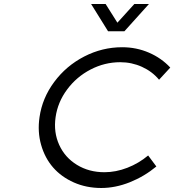

<svg xmlns="http://www.w3.org/2000/svg" viewBox="-20 -939 874 963"><path d="M178.2 -351.1Q191.9 -447.3 252 -528.1Q312 -608.9 402.3 -655.5Q492.7 -702.1 592.8 -702.1Q664.1 -702.1 726.8 -675Q789.6 -647.9 834 -600.1L777.8 -539.1Q743.2 -580.6 691.9 -603.8Q640.6 -627 583 -627Q504.9 -627 434.3 -590.3Q363.8 -553.7 316.7 -490.2Q269.5 -426.8 258.8 -351.1Q248 -275.9 276.9 -212.4Q305.7 -148.9 366 -112.1Q426.3 -75.2 503.9 -75.2Q561 -75.2 618.4 -97.4Q675.8 -119.6 723.1 -159.2L764.2 -104Q704.1 -54.2 631.6 -25.1Q559.1 3.9 487.8 3.9Q413.1 3.9 350.3 -23.9Q287.6 -51.8 246.3 -99.1Q205.1 -146.5 186.3 -212.2Q167.5 -277.8 178.2 -351.1ZM437 -918.9H509.8L568.8 -825.2L653.8 -918.9H727.1L604 -782.2H522Z"/></svg>

Font: Trueno Light
Style: Italic
Weight: 300
Designer: Julieta Ulanovsky
Foundry: Julieta Ulanovsky
Version: Version 3.001b | FøM Fix